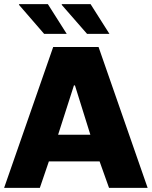

<svg xmlns="http://www.w3.org/2000/svg" viewBox="-21 -915 739 935"><path d="M464 -129H217L173 0H-1L238 -686H459L698 0H510ZM344 -499H339L262 -259H419ZM304 -750H194L71 -892L73 -895H212ZM512 -750H403L279 -892L281 -895H420Z"/></svg>

Font: Chivo ExtraBold
Style: Regular
Weight: 800
Designer: Hector Gatti
Foundry: Omnibus-Type
Version: Version 1.007